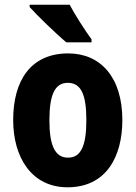

<svg xmlns="http://www.w3.org/2000/svg" viewBox="-20 -837 577 816"><path d="M276 -817H106V-807C137 -772 223 -689 262 -657H369V-670C345 -702 298 -775 276 -817ZM500 -327C500 -509 407 -610 270 -610C111 -610 36 -495 36 -327C36 -166 116 -41 267 -41C430 -41 500 -169 500 -327ZM190 -326C190 -434 213 -485 268 -485C325 -485 347 -434 347 -327C347 -219 325 -167 269 -167C213 -167 190 -220 190 -326Z"/></svg>

Font: Noto Sans Tamil UI Condensed ExtraBold
Style: Regular
Weight: 800
Width: 3
Designer: Jelle Bosma - Monotype Design Team
Foundry: Monotype Imaging Inc.
Version: Version 2.004